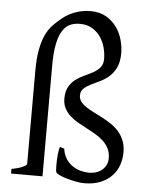

<svg xmlns="http://www.w3.org/2000/svg" viewBox="-54 -802 673 861"><g transform="rotate(5 282.5 -371.5)"><path d="M521 -138.2Q521 -109.4 511.7 -82Q502.4 -54.7 482.4 -33.2Q462.4 -11.7 431.2 1.5Q399.9 14.6 356 14.6Q342.3 14.6 322.3 11Q302.2 7.3 282.7 2Q263.2 -3.4 247.8 -10.3Q232.4 -17.1 229 -22.9Q227.5 -25.4 226.8 -33.9Q226.1 -42.5 226.1 -54.2Q226.1 -65.9 226.6 -79.1Q227.1 -92.3 228.3 -104.5Q229.5 -116.7 231.4 -125.7Q233.4 -134.8 235.8 -138.2L254.9 -131.8Q258.3 -105.5 270.5 -86.9Q282.7 -68.4 299.8 -56.6Q316.9 -44.9 336.7 -39.6Q356.4 -34.2 375 -34.2Q392.1 -34.2 407.2 -39.3Q422.4 -44.4 433.6 -54Q444.8 -63.5 451.2 -76.7Q457.5 -89.8 457.5 -106Q457.5 -131.3 448 -150.1Q438.5 -168.9 422.9 -183.3Q407.2 -197.8 387.5 -209.5Q367.7 -221.2 346.7 -231.9Q325.7 -242.7 305.9 -254.2Q286.1 -265.6 270.5 -280Q254.9 -294.4 245.4 -312.7Q235.8 -331.1 235.8 -356Q235.8 -388.7 247.8 -409.4Q259.8 -430.2 277.8 -443.6Q295.9 -457 316.9 -466.3Q337.9 -475.6 356 -485.8Q374 -496.1 386 -510.3Q397.9 -524.4 397.9 -547.9Q397.9 -572.8 391.1 -598.9Q384.3 -625 369.6 -646.5Q355 -668 331.8 -681.9Q308.6 -695.8 275.9 -695.8Q252.4 -695.8 232.7 -687.3Q212.9 -678.7 198.5 -656.2Q184.1 -633.8 176.3 -595.2Q168.5 -556.6 168.5 -496.1V0H26.9V-21Q60.1 -26.9 77.6 -35.4Q95.2 -43.9 95.2 -49.8V-469.2Q95.2 -527.8 103.3 -567.4Q111.3 -606.9 124.5 -633.8Q137.7 -660.6 155.3 -678.5Q172.9 -696.3 191.9 -711.9Q218.3 -733.4 251 -745.1Q283.7 -756.8 318.8 -756.8Q360.8 -756.8 390.1 -739.5Q419.4 -722.2 437.7 -695.8Q456.1 -669.4 464.1 -638.7Q472.2 -607.9 472.2 -581.1Q472.2 -541 459.7 -515.6Q447.3 -490.2 428.7 -474.1Q410.2 -458 388.2 -447.8Q366.2 -437.5 347.7 -428.2Q329.1 -418.9 316.7 -407.2Q304.2 -395.5 304.2 -376Q304.2 -359.9 313.5 -347.9Q322.8 -335.9 338.1 -325.7Q353.5 -315.4 372.8 -305.9Q392.1 -296.4 412.6 -285.6Q433.1 -274.9 452.4 -262Q471.7 -249 487.1 -231.7Q502.4 -214.4 511.7 -191.4Q521 -168.5 521 -138.2Z"/></g></svg>

Font: Noto Serif Devanagari
Style: Regular
Weight: 400
Designer: Monotype Design Team
Foundry: Monotype Imaging Inc.
Version: Version 1.01